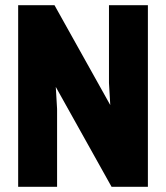

<svg xmlns="http://www.w3.org/2000/svg" viewBox="-20 -720 640 740"><path d="M410 0H550V-700H400V-400L405 -315L190 -700H50V0H200V-300L195 -385Z"/></svg>

Font: Millimetre
Style: Bold
Weight: 800
Designer: Jérémy Landes
Version: Version 1.0